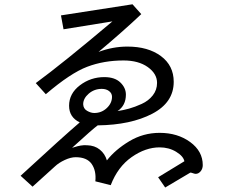

<svg xmlns="http://www.w3.org/2000/svg" viewBox="-20 -796 1040 878"><path d="M74.2 7.8Q272.5 -174.8 344.7 -236.3Q295.9 -259.8 295.9 -312.5Q295.9 -368.2 345.2 -405.8Q394.5 -443.4 457 -443.4Q504.9 -443.4 530.3 -418.9Q555.7 -394.5 555.7 -363.3Q555.7 -313.5 517.6 -288.1Q543.9 -292 570.3 -299.3Q596.7 -306.6 627.9 -320.8Q659.2 -335 678.7 -359.9Q698.2 -384.8 698.2 -417Q698.2 -459 655.8 -489.3Q613.3 -519.5 544.9 -519.5Q455.1 -519.5 378.9 -490.7Q302.7 -461.9 189.5 -365.2L143.6 -416Q268.6 -507.8 494.1 -698.2L270.5 -662.1L258.8 -725.6L585.9 -776.4L626 -731.4Q547.9 -657.2 430.7 -558.6Q496.1 -583 562.5 -583Q657.2 -583 715.8 -539.6Q774.4 -496.1 774.4 -421.9Q774.4 -327.1 676.3 -275.9Q578.1 -224.6 426.8 -222.7Q407.2 -209 309.6 -120.1Q311.5 -120.1 323.2 -124Q335 -127.9 349.1 -130.4Q363.3 -132.8 377.9 -131.8Q413.1 -130.9 436.5 -111.8Q460 -92.8 468.8 -62.5Q506.8 -111.3 570.8 -149.9Q634.8 -188.5 710 -188.5Q792 -188.5 849.6 -146.5Q907.2 -104.5 907.2 -41Q907.2 -24.4 897.5 -12.7Q887.7 -1 875 -1Q870.1 -1 862.3 -3.9Q854.5 -6.8 850.6 -6.8L735.4 61.5L703.1 14.6L823.2 -58.6Q818.4 -82 785.2 -102.1Q752 -122.1 710 -122.1Q645.5 -122.1 582 -77.6Q518.6 -33.2 486.3 50.8L416 33.2Q420.9 -14.6 399.4 -45.9Q377.9 -77.1 326.2 -77.1Q303.7 -77.1 276.4 -64.5Q249 -51.8 231.4 -35.2L128.9 57.6ZM360.4 -319.3Q361.3 -298.8 378.4 -289.1Q395.5 -279.3 411.1 -279.3Q444.3 -279.3 468.3 -301.8Q492.2 -324.2 492.2 -353.5Q492.2 -369.1 479 -379.4Q465.8 -389.6 445.3 -389.6Q411.1 -389.6 385.7 -367.7Q360.4 -345.7 360.4 -319.3Z"/></svg>

Font: Gothic A1
Style: Regular
Weight: 400
Designer: HanYang I&C Co.,Ltd.
Foundry: HanYang I&C Co.,Ltd.
Version: Version 2.50